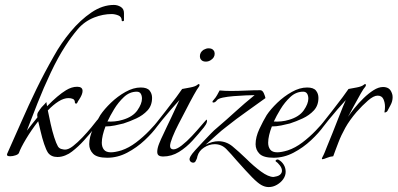

<svg xmlns="http://www.w3.org/2000/svg" viewBox="-20 -632 1613 779"><path d="M213 5Q188 5 175 -12Q167 -24 159 -48Q151 -72 145 -98Q139 -124 135 -140Q107 -104 85.5 -68Q64 -32 57 -12Q55 -6 43.5 -2Q32 2 21 2Q5 2 9 -8Q40 -77 68 -141Q96 -205 127.5 -270Q159 -335 199 -405Q227 -456 266.5 -503.5Q306 -551 351 -581.5Q396 -612 442 -612Q457 -612 470 -604Q483 -596 483 -579V-550Q483 -546 477 -546Q474 -546 474 -548Q474 -564 460 -569.5Q446 -575 433 -575Q398 -575 362 -561Q322 -545 295 -513Q268 -481 245 -445Q215 -399 186 -337.5Q157 -276 132.5 -214Q108 -152 89 -102Q100 -116 111 -130Q122 -144 132 -156Q132 -158 131.5 -160Q131 -162 131 -164Q131 -171 134 -176Q137 -181 142 -188Q149 -198 155 -203.5Q161 -209 168 -218L171 -201Q215 -246 248 -266Q271 -280 293 -280Q315 -280 315 -263Q315 -249 301 -228Q296 -221 295 -218Q294 -215 291 -212Q290 -211 287 -212Q284 -213 284 -215Q284 -227 276 -230.5Q268 -234 258 -234Q239 -234 217.5 -220.5Q196 -207 174 -184Q179 -159 185.5 -129.5Q192 -100 200 -75Q208 -50 215 -38Q220 -30 229 -27.5Q238 -25 244 -25Q258 -25 276.5 -39.5Q295 -54 314.5 -74.5Q334 -95 350.5 -115Q367 -135 376 -147Q380 -142 378 -137Q377 -131 372.5 -124.5Q368 -118 364 -113Q344 -88 321 -62.5Q298 -37 272 -17Q261 -8 245 -1.5Q229 5 213 5Z M415 8Q374 8 358 -8Q342 -24 342 -47Q342 -76 357.5 -109Q373 -142 387 -165Q403 -189 430 -215Q457 -241 489 -259Q521 -277 551 -277Q577 -277 587 -264.5Q597 -252 597 -235Q597 -204 578.5 -184Q560 -164 533 -151.5Q506 -139 481 -131Q466 -127 446 -123Q426 -119 408 -119Q401 -101 397 -84Q393 -67 393 -53Q393 -36 401.5 -25Q410 -14 430 -14Q438 -14 449 -16Q460 -18 473 -22Q503 -32 532 -54Q561 -76 585.5 -101.5Q610 -127 623 -144Q626 -141 626 -137Q626 -132 619 -121Q599 -93 567 -63Q535 -33 496 -12.5Q457 8 415 8ZM416 -139Q429 -138 445.5 -139.5Q462 -141 478 -146Q519 -158 537.5 -184.5Q556 -211 556 -232Q556 -244 551 -252Q546 -260 535 -260Q506 -260 483 -238.5Q460 -217 443 -189Q426 -161 416 -139Z M815 -382Q801 -382 795 -391Q791 -396 791 -404Q791 -420 806 -430Q817 -436 826 -436Q841 -436 847 -427Q851 -422 851 -414Q851 -398 835 -388Q826 -382 815 -382ZM641 3Q631 3 624.5 -1Q618 -5 618 -16Q618 -30 625.5 -49Q633 -68 642.5 -87Q652 -106 657 -118Q664 -132 674.5 -154.5Q685 -177 694.5 -197.5Q704 -218 708 -226Q694 -211 674.5 -188.5Q655 -166 638 -145Q621 -124 612 -112Q609 -108 607 -108Q605 -108 605 -113Q605 -121 610 -128Q629 -152 652.5 -182Q676 -212 695 -237.5Q714 -263 719 -271Q730 -273 751.5 -277Q773 -281 781 -288Q784 -291 787 -291Q789 -291 789.5 -287.5Q790 -284 787 -280Q781 -273 766 -246Q751 -219 734.5 -186.5Q718 -154 704 -128Q690 -101 680 -76Q670 -51 670 -40Q670 -26 684 -26Q697 -26 717.5 -42Q738 -58 759 -80.5Q780 -103 796 -122Q801 -128 808.5 -136.5Q816 -145 818 -147Q820 -145 820 -140Q819 -133 815 -126.5Q811 -120 807 -115Q786 -89 761 -61.5Q736 -34 706 -15.5Q676 3 641 3Z M1070 127Q1055 127 1040 118.5Q1025 110 1002.5 87Q980 64 940 19Q918 -7 898.5 -27Q879 -47 851 -47Q829 -47 808 -33.5Q787 -20 781 2Q780 8 778 13Q776 18 773 23Q770 28 763 28Q758 28 753.5 24Q749 20 749 13Q749 10 753 2Q758 -7 772 -22.5Q786 -38 803 -56Q820 -74 835 -89.5Q850 -105 859 -112Q900 -147 935.5 -179.5Q971 -212 1013 -246Q1000 -246 977 -245Q954 -244 928.5 -242Q903 -240 884 -236Q865 -232 860 -225Q853 -216 846 -216Q842 -216 842 -219Q842 -222 847 -227Q856 -237 861 -246.5Q866 -256 871 -265Q882 -264 893 -263.5Q904 -263 916 -263Q946 -263 977.5 -264.5Q1009 -266 1036 -266Q1045 -266 1050.5 -253.5Q1056 -241 1057 -234Q1023 -209 981 -179.5Q939 -150 899 -118Q880 -104 855.5 -81.5Q831 -59 814 -45Q842 -59 866 -59Q898 -59 923.5 -38Q949 -17 979 12Q1009 42 1039 64Q1069 86 1090 86Q1097 85 1104 83Q1111 81 1116 77Q1124 70 1124 61Q1124 50 1115 38.5Q1106 27 1099 23Q1098 22 1098 21Q1098 18 1102 16Q1106 14 1110 16Q1123 23 1131 36Q1139 49 1139 65Q1139 81 1129 95Q1120 108 1104 117.5Q1088 127 1070 127Z M1090 8Q1049 8 1033 -8Q1017 -24 1017 -47Q1017 -76 1032.5 -109Q1048 -142 1062 -165Q1078 -189 1105 -215Q1132 -241 1164 -259Q1196 -277 1226 -277Q1252 -277 1262 -264.5Q1272 -252 1272 -235Q1272 -204 1253.5 -184Q1235 -164 1208 -151.5Q1181 -139 1156 -131Q1141 -127 1121 -123Q1101 -119 1083 -119Q1076 -101 1072 -84Q1068 -67 1068 -53Q1068 -36 1076.5 -25Q1085 -14 1105 -14Q1113 -14 1124 -16Q1135 -18 1148 -22Q1178 -32 1207 -54Q1236 -76 1260.5 -101.5Q1285 -127 1298 -144Q1301 -141 1301 -137Q1301 -132 1294 -121Q1274 -93 1242 -63Q1210 -33 1171 -12.5Q1132 8 1090 8ZM1091 -139Q1104 -138 1120.5 -139.5Q1137 -141 1153 -146Q1194 -158 1212.5 -184.5Q1231 -211 1231 -232Q1231 -244 1226 -252Q1221 -260 1210 -260Q1181 -260 1158 -238.5Q1135 -217 1118 -189Q1101 -161 1091 -139Z M1288 14Q1284 14 1288 6Q1293 -3 1297.5 -14Q1302 -25 1307 -38Q1317 -62 1329 -92Q1341 -122 1352 -150.5Q1363 -179 1371.5 -199.5Q1380 -220 1383 -226Q1369 -211 1349.5 -188.5Q1330 -166 1313 -145Q1296 -124 1287 -112Q1284 -108 1282 -108Q1280 -108 1280 -113Q1280 -121 1285 -128Q1304 -152 1327.5 -182Q1351 -212 1370 -237.5Q1389 -263 1394 -271Q1405 -273 1426.5 -277Q1448 -281 1456 -288Q1459 -291 1462 -291Q1464 -291 1464.5 -287.5Q1465 -284 1462 -280Q1456 -274 1444.5 -254Q1433 -234 1419 -208Q1405 -182 1392 -158Q1402 -173 1418.5 -193.5Q1435 -214 1455 -233.5Q1475 -253 1495.5 -266Q1516 -279 1534 -279Q1547 -279 1556 -273.5Q1565 -268 1570 -254Q1573 -247 1573 -238Q1573 -221 1564.5 -205.5Q1556 -190 1552 -182Q1551 -179 1545 -176.5Q1539 -174 1540 -178Q1541 -183 1541.5 -188Q1542 -193 1542 -199Q1542 -216 1535.5 -230Q1529 -244 1512 -244Q1496 -244 1473 -224Q1450 -204 1427 -178Q1398 -144 1381 -113.5Q1364 -83 1353 -54Q1347 -38 1341 -22.5Q1335 -7 1332 2Q1319 3 1306 8.5Q1293 14 1288 14Z"/></svg>

Font: Italianno
Style: Regular
Weight: 400
Designer: Robert E. Leuschke
Foundry: Robert E. Leuschke
Version: Version 1.100; ttfautohint (v1.8.3)